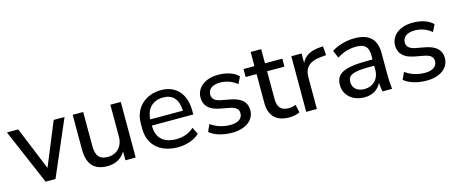

<svg xmlns="http://www.w3.org/2000/svg" viewBox="-42 -1231 4277 1798"><g transform="rotate(-15 2096.5 -332.5)"><path d="M331.5 0 563.5 -539.1H458.5L286.1 -119.6L114.7 -539.1H4.9L235.8 0Z M835 9.8C913.6 9.8 974.1 -24.9 1009.8 -85.9V0H1108.9V-539.1H1007.8V-230.5C1007.8 -135.3 947.8 -72.8 859.4 -72.8C782.7 -72.8 744.6 -111.3 744.6 -208.5V-539.1H642.6V-204.6C642.6 -56.2 708.5 9.8 835 9.8Z M1518.1 9.8C1599.1 9.8 1680.2 -16.6 1727.5 -64.9L1694.8 -130.9C1646 -85.9 1585 -67.4 1522 -67.4C1407.7 -67.4 1333 -124 1333 -243.2V-250H1734.4V-283.7C1734.4 -450.2 1646 -548.8 1499.5 -548.8C1353.5 -548.8 1237.8 -451.7 1237.8 -297.4V-243.2C1237.8 -80.6 1354.5 9.8 1518.1 9.8ZM1501.5 -477.1C1594.2 -477.1 1645.5 -421.9 1649.9 -309.6H1333.5C1337.9 -417.5 1405.3 -477.1 1501.5 -477.1Z M2043.9 9.8C2173.3 9.8 2260.7 -53.2 2260.7 -152.3C2260.7 -229.5 2210 -274.9 2114.3 -294.4L2012.2 -313.5C1958.5 -325.2 1935.5 -350.6 1935.5 -387.7C1935.5 -439 1974.6 -473.6 2054.2 -473.6C2114.3 -473.6 2171.4 -452.6 2215.8 -414.6L2249.5 -482.4C2206.5 -525.4 2136.2 -548.8 2055.2 -548.8C1920.9 -548.8 1840.3 -477.1 1840.3 -383.8C1840.3 -308.6 1886.7 -259.3 1980.5 -240.2L2083.5 -220.7C2140.6 -208.5 2164.1 -186 2164.1 -147.5C2164.1 -96.2 2122.1 -64.9 2046.9 -64.9C1976.1 -64.9 1908.7 -85.9 1857.4 -124.5L1825.7 -56.2C1872.1 -15.1 1952.1 9.8 2043.9 9.8Z M2597.7 9.8C2635.7 9.8 2677.2 0 2699.7 -12.2L2683.1 -88.4C2661.6 -81.5 2638.7 -75.2 2613.8 -75.2C2539.6 -75.2 2506.8 -114.7 2506.8 -191.9V-461.9H2674.8V-539.1H2506.8V-676.3H2404.8V-539.1H2298.8V-461.9H2404.8V-183.6C2404.8 -57.6 2470.7 9.8 2597.7 9.8Z M2865.7 0V-311C2865.7 -398.4 2917.5 -449.7 3018.1 -459L3079.6 -465.3L3072.3 -552.2L3037.6 -549.3C2950.7 -543 2891.6 -511.2 2861.8 -446.8V-539.1H2762.2V0Z M3327.1 10.3C3405.8 10.3 3463.4 -27.8 3490.7 -86.9C3491.7 -58.1 3495.1 -28.8 3501.5 0H3594.7C3588.9 -47.4 3586.4 -95.2 3586.4 -142.1V-346.7C3586.4 -489.7 3511.7 -548.8 3374.5 -548.8C3297.4 -548.8 3208.5 -524.4 3153.3 -485.4L3185.1 -412.1C3242.7 -450.7 3306.2 -468.8 3371.6 -468.8C3451.2 -468.8 3488.8 -437.5 3488.8 -355V-313H3443.4C3203.1 -313 3131.8 -267.1 3131.8 -159.2C3131.8 -62 3211.4 10.3 3327.1 10.3ZM3346.2 -64.5C3276.4 -64.5 3232.9 -102.5 3232.9 -161.6C3232.9 -226.1 3275.4 -252.4 3444.3 -252.4H3488.8V-211.9C3488.8 -121.1 3426.3 -64.5 3346.2 -64.5Z M3930.2 9.8C4059.6 9.8 4147 -53.2 4147 -152.3C4147 -229.5 4096.2 -274.9 4000.5 -294.4L3898.4 -313.5C3844.7 -325.2 3821.8 -350.6 3821.8 -387.7C3821.8 -439 3860.8 -473.6 3940.4 -473.6C4000.5 -473.6 4057.6 -452.6 4102.1 -414.6L4135.7 -482.4C4092.8 -525.4 4022.5 -548.8 3941.4 -548.8C3807.1 -548.8 3726.6 -477.1 3726.6 -383.8C3726.6 -308.6 3772.9 -259.3 3866.7 -240.2L3969.7 -220.7C4026.9 -208.5 4050.3 -186 4050.3 -147.5C4050.3 -96.2 4008.3 -64.9 3933.1 -64.9C3862.3 -64.9 3794.9 -85.9 3743.7 -124.5L3711.9 -56.2C3758.3 -15.1 3838.4 9.8 3930.2 9.8Z"/></g></svg>

Font: Winston
Style: Regular
Weight: 400
Designer: Vernon Adams, Kim Jin-seong, David Berlow, Cristiano Sobral
Foundry: The Winston Project Authors
Version: Version 3.004